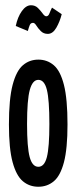

<svg xmlns="http://www.w3.org/2000/svg" viewBox="-20 -703 290 731"><path d="M126 8Q92 8 67 -13Q42 -34 28 -85.5Q14 -137 14 -229Q14 -326 28 -379.5Q42 -433 67 -454.5Q92 -476 126 -476Q160 -476 185 -454.5Q210 -433 223.5 -379.5Q237 -326 237 -229Q237 -137 223.5 -85.5Q210 -34 185 -13Q160 8 126 8ZM126 -68Q149 -68 158.5 -105Q168 -142 168 -231Q168 -323 158.5 -361Q149 -399 126 -399Q104 -399 93.5 -361Q83 -323 83 -231Q83 -142 93 -105Q103 -68 126 -68ZM178 -674 215 -649Q208 -621 194.5 -597.5Q181 -574 162 -574Q146 -574 135.5 -584.5Q125 -595 118.5 -605.5Q112 -616 106 -616Q97 -616 93.5 -608Q90 -600 86 -585L40 -604Q47 -638 63 -660.5Q79 -683 98 -683Q114 -683 124.5 -672.5Q135 -662 142.5 -651.5Q150 -641 156 -641Q164 -641 168 -651.5Q172 -662 178 -674Z"/></svg>

Font: Inconsolata UltraCondensed Bold
Style: Regular
Weight: 700
Width: 1
Monospace: yes
Designer: Raph Levien, Cyreal, Brenton Simpson
Foundry: Raph Levien, Cyreal, Google
Version: Version 3.001; ttfautohint (v1.8.2.53-6de2)